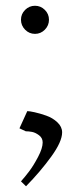

<svg xmlns="http://www.w3.org/2000/svg" viewBox="-20 -482 281 670"><path d="M47.9 -34.2 75.2 -94.2Q83 -94.2 100.8 -90.3Q118.7 -86.4 141.1 -78.6Q163.6 -70.8 180.2 -55.2Q196.8 -39.6 196.8 -20Q196.8 12.2 158.7 64.7Q120.6 117.2 70.8 168L53.2 150.9Q67.9 134.3 82.3 115.2Q96.7 96.2 112.8 65.7Q128.9 35.2 128.9 15.1Q128.9 -0.5 116.2 -10Q103.5 -19.5 91.8 -21.7Q80.1 -23.9 69.8 -23.9ZM67.6 -378.4Q53.2 -393.1 53.2 -413.1Q53.2 -433.1 67.6 -447.5Q82 -461.9 102.1 -461.9Q122.1 -461.9 136.5 -447.5Q150.9 -433.1 150.9 -413.1Q150.9 -393.1 136.5 -378.4Q122.1 -363.8 102.1 -363.8Q82 -363.8 67.6 -378.4Z"/></svg>

Font: Dehuti Alt
Style: Book
Weight: 400
Version: Version 1.2